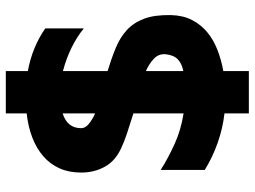

<svg xmlns="http://www.w3.org/2000/svg" viewBox="-128 -620 878 662"><g transform="rotate(-90 311.0 -289.0)"><path d="M397 130H251V46Q199 40 149.5 22.5Q100 5 56 -22V-174Q97 -148 145.5 -126Q194 -104 251 -95V-268Q209 -281 181 -290.5Q153 -300 136 -308Q89 -328 68 -365Q47 -402 47 -448Q47 -490 61.5 -522.5Q76 -555 103 -578.5Q130 -602 167.5 -616.5Q205 -631 251 -636V-708H397V-632Q479 -617 544 -572V-439Q515 -463 477 -481.5Q439 -500 397 -511V-357Q440 -344 476.5 -329Q513 -314 538.5 -290.5Q564 -267 577.5 -231Q591 -195 590 -139Q589 -97 573 -66Q557 -35 531 -13.5Q505 8 470.5 21.5Q436 35 397 42ZM455 -157Q457 -181 439.5 -197.5Q422 -214 397 -225V-96Q423 -101 437.5 -115Q452 -129 455 -157ZM200 -448Q200 -434 214.5 -422Q229 -410 251 -400V-512Q200 -496 200 -448Z"/></g></svg>

Font: BM HANNA
Style: Regular
Weight: 400
Designer: BONGJIN KIM, JAEHYUN KEUM, MINJUNG KIM, JUHEE TAE
Foundry: WOOWA BROTHERS Corporation.
Version: Version 1.000